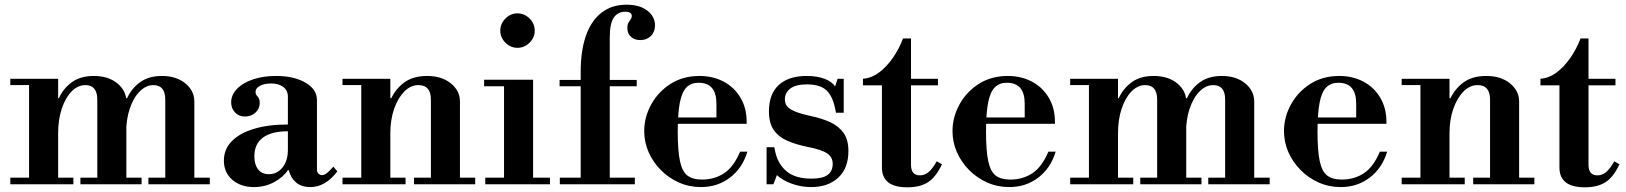

<svg xmlns="http://www.w3.org/2000/svg" viewBox="-20 -786 6934 819"><path d="M685 -15V-361Q685 -423 634 -423Q603 -423 576 -396Q549 -369 533.5 -322.5Q518 -276 518 -217L498 -367H522Q542 -410 578.5 -436Q615 -462 671 -462Q732 -462 770.5 -430.5Q809 -399 809 -353V-15ZM24 0V-28H293V0ZM104 -15V-434H228V-15ZM323 0V-28H584V0ZM24 -423V-450H228V-423ZM395 -15V-361Q395 -423 344 -423Q312 -423 285.5 -396Q259 -369 243.5 -322.5Q228 -276 228 -217L208 -367H231Q251 -410 287.5 -436Q324 -462 380 -462Q442 -462 480.5 -430.5Q519 -399 519 -353V-15ZM613 0V-28H875V0Z M1063 12Q1007 12 971 -19Q935 -50 935 -101Q935 -149 968.5 -183.5Q1002 -218 1063.5 -236.5Q1125 -255 1208 -255V-374Q1208 -400 1188.5 -415Q1169 -430 1136 -430Q1108 -430 1089 -420Q1070 -410 1070 -394Q1070 -383 1079 -374Q1088 -365 1088 -346Q1088 -323 1070 -306Q1052 -289 1025 -289Q999 -289 982.5 -306.5Q966 -324 966 -349Q966 -381 991 -407Q1016 -433 1059.5 -447.5Q1103 -462 1157 -462Q1234 -462 1283 -433.5Q1332 -405 1332 -359V-62Q1332 -52 1338.5 -45.5Q1345 -39 1354 -39Q1363 -39 1373.5 -47Q1384 -55 1402 -75L1419 -55Q1368 12 1304 12Q1266 12 1243 -7.5Q1220 -27 1212 -60H1208Q1189 -31 1150 -9.5Q1111 12 1063 12ZM1127 -43Q1162 -43 1185 -71.5Q1208 -100 1208 -146V-226Q1138 -226 1101.5 -199Q1065 -172 1065 -119Q1065 -84 1081 -63.5Q1097 -43 1127 -43Z M1818 -15V-361Q1818 -423 1765 -423Q1732 -423 1705 -396Q1678 -369 1661.5 -322.5Q1645 -276 1645 -217L1625 -367H1649Q1670 -410 1707 -436Q1744 -462 1802 -462Q1864 -462 1903 -430.5Q1942 -399 1942 -353V-15ZM1441 0V-28H1710V0ZM1521 -15V-434H1645V-15ZM1746 0V-28H2007V0ZM1441 -423V-450H1645V-423Z M2130 -15V-430H2254V-15ZM2050 0V-28H2326V0ZM2045 -418V-446H2254V-418ZM2187 -582Q2158 -582 2136 -604Q2114 -626 2114 -655Q2114 -685 2136 -707Q2158 -729 2187 -729Q2217 -729 2239 -707Q2261 -685 2261 -655Q2261 -626 2239 -604Q2217 -582 2187 -582Z M2457 0V-479Q2457 -570 2479.5 -634Q2502 -698 2546 -732Q2590 -766 2652 -766Q2709 -766 2741.5 -740.5Q2774 -715 2774 -678Q2774 -650 2756.5 -632.5Q2739 -615 2711 -615Q2688 -615 2672 -628.5Q2656 -642 2656 -667Q2656 -681 2660.5 -689Q2665 -697 2670 -703.5Q2675 -710 2675 -718Q2675 -736 2647 -736Q2616 -736 2598.5 -711.5Q2581 -687 2581 -624V0ZM2368 0V-28H2688V0ZM2367 -418V-445H2696V-418Z M2970 12Q2920 12 2876 -7.5Q2832 -27 2798.5 -61Q2765 -95 2746.5 -137.5Q2728 -180 2728 -227Q2728 -286 2757.5 -340Q2787 -394 2840 -428Q2893 -462 2964 -462Q3021 -462 3066.5 -438Q3112 -414 3138.5 -369.5Q3165 -325 3165 -266V-258H2828V-285H3036V-344Q3036 -433 2960 -433Q2928 -433 2908.5 -413.5Q2889 -394 2880 -348.5Q2871 -303 2871 -224Q2871 -143 2880.5 -98.5Q2890 -54 2912.5 -37Q2935 -20 2974 -20Q3027 -20 3068 -46.5Q3109 -73 3137 -139H3168Q3147 -69 3094 -28.5Q3041 12 2970 12Z M3440 12Q3398 12 3358.5 -2Q3319 -16 3294 -39L3279 0H3250V-158H3283L3288 -134Q3300 -84 3337 -54Q3374 -24 3441 -24Q3489 -24 3510.5 -40Q3532 -56 3532 -87Q3532 -116 3508 -132Q3484 -148 3422 -160Q3374 -170 3337.5 -186Q3301 -202 3280.5 -231.5Q3260 -261 3260 -311Q3260 -385 3302 -423.5Q3344 -462 3421 -462Q3465 -462 3497 -450Q3529 -438 3542 -417L3553 -450H3579V-305H3546L3543 -320Q3532 -376 3505 -401Q3478 -426 3422 -426Q3375 -426 3351.5 -408.5Q3328 -391 3328 -362Q3328 -346 3336.5 -334Q3345 -322 3369 -311.5Q3393 -301 3439 -291Q3487 -281 3523 -264Q3559 -247 3579 -218Q3599 -189 3599 -142Q3599 -68 3555.5 -28Q3512 12 3440 12Z M3851 13Q3795 13 3768.5 -8.5Q3742 -30 3742 -71V-422H3661V-450Q3698 -453 3730 -477Q3762 -501 3788.5 -539Q3815 -577 3832 -622H3866V-450H3981V-422H3866V-83Q3866 -38 3904 -38Q3924 -38 3940.5 -51.5Q3957 -65 3976 -98L3998 -85Q3972 -30 3938 -8.5Q3904 13 3851 13Z M4285 12Q4235 12 4191 -7.5Q4147 -27 4113.5 -61Q4080 -95 4061.5 -137.5Q4043 -180 4043 -227Q4043 -286 4072.5 -340Q4102 -394 4155 -428Q4208 -462 4279 -462Q4336 -462 4381.5 -438Q4427 -414 4453.5 -369.5Q4480 -325 4480 -266V-258H4143V-285H4351V-344Q4351 -433 4275 -433Q4243 -433 4223.5 -413.5Q4204 -394 4195 -348.5Q4186 -303 4186 -224Q4186 -143 4195.5 -98.5Q4205 -54 4227.5 -37Q4250 -20 4289 -20Q4342 -20 4383 -46.5Q4424 -73 4452 -139H4483Q4462 -69 4409 -28.5Q4356 12 4285 12Z M5206 -15V-361Q5206 -423 5155 -423Q5124 -423 5097 -396Q5070 -369 5054.5 -322.5Q5039 -276 5039 -217L5019 -367H5043Q5063 -410 5099.5 -436Q5136 -462 5192 -462Q5253 -462 5291.5 -430.5Q5330 -399 5330 -353V-15ZM4545 0V-28H4814V0ZM4625 -15V-434H4749V-15ZM4844 0V-28H5105V0ZM4545 -423V-450H4749V-423ZM4916 -15V-361Q4916 -423 4865 -423Q4833 -423 4806.5 -396Q4780 -369 4764.5 -322.5Q4749 -276 4749 -217L4729 -367H4752Q4772 -410 4808.5 -436Q4845 -462 4901 -462Q4963 -462 5001.5 -430.5Q5040 -399 5040 -353V-15ZM5134 0V-28H5396V0Z M5699 12Q5649 12 5605 -7.5Q5561 -27 5527.5 -61Q5494 -95 5475.5 -137.5Q5457 -180 5457 -227Q5457 -286 5486.5 -340Q5516 -394 5569 -428Q5622 -462 5693 -462Q5750 -462 5795.5 -438Q5841 -414 5867.5 -369.5Q5894 -325 5894 -266V-258H5557V-285H5765V-344Q5765 -433 5689 -433Q5657 -433 5637.5 -413.5Q5618 -394 5609 -348.5Q5600 -303 5600 -224Q5600 -143 5609.5 -98.5Q5619 -54 5641.5 -37Q5664 -20 5703 -20Q5756 -20 5797 -46.5Q5838 -73 5866 -139H5897Q5876 -69 5823 -28.5Q5770 12 5699 12Z M6336 -15V-361Q6336 -423 6283 -423Q6250 -423 6223 -396Q6196 -369 6179.5 -322.5Q6163 -276 6163 -217L6143 -367H6167Q6188 -410 6225 -436Q6262 -462 6320 -462Q6382 -462 6421 -430.5Q6460 -399 6460 -353V-15ZM5959 0V-28H6228V0ZM6039 -15V-434H6163V-15ZM6264 0V-28H6525V0ZM5959 -423V-450H6163V-423Z M6741 13Q6685 13 6658.5 -8.5Q6632 -30 6632 -71V-422H6551V-450Q6588 -453 6620 -477Q6652 -501 6678.5 -539Q6705 -577 6722 -622H6756V-450H6871V-422H6756V-83Q6756 -38 6794 -38Q6814 -38 6830.5 -51.5Q6847 -65 6866 -98L6888 -85Q6862 -30 6828 -8.5Q6794 13 6741 13Z"/></svg>

Font: Libre Bodoni Medium
Style: Regular
Weight: 500
Designer: Pablo Impallari, Rodrigo Fuenzalida
Foundry: Impallari Type
Version: Version 2.005;gftools[0.9.23]